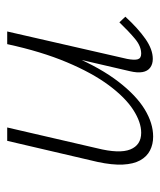

<svg xmlns="http://www.w3.org/2000/svg" viewBox="25 -476 455 546"><g transform="rotate(-90 253.0 -202.5)"><path d="M138 5Q116 5 98.5 -4Q81 -13 70.5 -32Q60 -51 58.5 -81Q57 -111 66 -153L126 -410H164L105 -155Q89 -91 101.5 -60Q114 -29 149 -29Q179 -29 214 -51.5Q249 -74 284 -121Q319 -168 349.5 -240.5Q380 -313 401 -410H425Q401 -302 367 -223Q333 -144 294 -93.5Q255 -43 215.5 -19Q176 5 138 5ZM359 4Q344 4 334 -3.5Q324 -11 321.5 -25.5Q319 -40 324 -61L405 -410H437L359 -69Q355 -48 358 -38.5Q361 -29 374 -29Q395 -29 416 -46.5Q437 -64 463 -91L479 -74Q446 -38 416 -17Q386 4 359 4Z"/></g></svg>

Font: Ysabeau Infant ExtraLight
Style: Italic
Weight: 250
Italic angle: -12°
Designer: Christian Thalmann (Catharsis Fonts)
Version: Version 2.001;gftools[0.9.30]; featfreeze: ss01,ss02,lnum